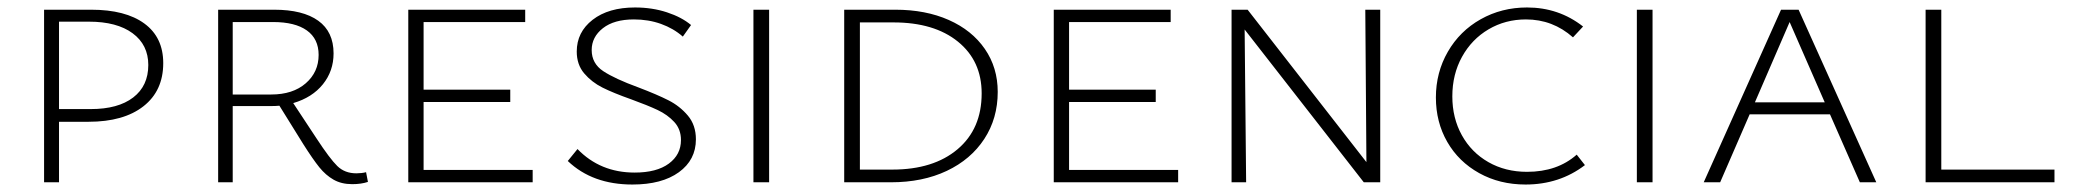

<svg xmlns="http://www.w3.org/2000/svg" viewBox="-20 -488 5551 514"><path d="M417 -319Q417 -245 364 -203.5Q311 -162 217 -162H138V0H98V-462H224Q316 -462 366.5 -425Q417 -388 417 -319ZM377 -314Q377 -368 335 -399Q293 -430 218 -430H138V-196H223Q296 -196 336.5 -227Q377 -258 377 -314Z M965 -1Q947 5 923 5Q894 5 873 -7Q852 -19 835 -40Q818 -61 792 -102L728 -205Q719 -204 701 -204H603V0H564V-462H714Q791 -462 832 -432.5Q873 -403 873 -345Q873 -298 844.5 -262.5Q816 -227 765 -212L827 -118Q863 -63 883 -43.5Q903 -24 934 -24Q948 -24 960 -27ZM706 -235Q764 -235 798.5 -265Q833 -295 833 -341Q833 -384 801.5 -406.5Q770 -429 711 -429H603V-235Z M1406 -33V0H1073V-462H1386V-429H1114V-248H1346V-215H1114V-33Z M1670 -222Q1622 -239 1593 -253.5Q1564 -268 1544 -291.5Q1524 -315 1524 -350Q1524 -402 1566.5 -435Q1609 -468 1680 -468Q1726 -468 1765.5 -455Q1805 -442 1830 -421L1808 -390Q1783 -412 1749.5 -424Q1716 -436 1677 -436Q1624 -436 1594 -412.5Q1564 -389 1564 -354Q1564 -318 1595 -297.5Q1626 -277 1689 -254Q1739 -235 1769.5 -219.5Q1800 -204 1821.5 -178.5Q1843 -153 1843 -115Q1843 -60 1797.5 -27Q1752 6 1673 6Q1566 6 1500 -57L1526 -89Q1587 -26 1679 -26Q1738 -26 1770.5 -50Q1803 -74 1803 -113Q1803 -142 1785 -161.5Q1767 -181 1740.5 -193.5Q1714 -206 1670 -222Z M1997 -462H2039V0H1997Z M2240 0V-462H2377Q2458 -462 2520 -434.5Q2582 -407 2616.5 -357Q2651 -307 2651 -242Q2651 -171 2615 -116Q2579 -61 2514.5 -30.5Q2450 0 2365 0ZM2372 -428H2282V-34H2369Q2479 -34 2543.5 -88.5Q2608 -143 2608 -238Q2608 -325 2544.5 -376.5Q2481 -428 2372 -428Z M3134 -33V0H2801V-462H3114V-429H2842V-248H3074V-215H2842V-33Z M3675 -462V0H3631L3312 -409L3316 0H3277V-462H3320L3638 -54L3635 -462Z M3824 -227Q3824 -294 3856 -349.5Q3888 -405 3944 -436.5Q4000 -468 4068 -468Q4153 -468 4218 -417L4191 -388Q4137 -436 4065 -436Q4010 -436 3965 -409.5Q3920 -383 3894 -336Q3868 -289 3868 -230Q3868 -172 3893.5 -126Q3919 -80 3964.5 -54Q4010 -28 4068 -28Q4149 -28 4201 -74L4223 -46Q4155 6 4064 6Q3995 6 3940 -24.5Q3885 -55 3854.5 -108Q3824 -161 3824 -227Z M4362 -462H4404V0H4362Z M4879 -182H4664L4585 0H4541L4748 -462H4795L5003 0H4959ZM4865 -214 4771 -429 4678 -214Z M5480 -34V0H5135V-462H5177V-34Z"/></svg>

Font: Ysabeau SC Light
Style: Regular
Weight: 300
Designer: Christian Thalmann (Catharsis Fonts)
Version: Version 0.003